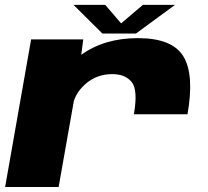

<svg xmlns="http://www.w3.org/2000/svg" viewBox="-22 -748 830 768"><path d="M513.5 -291Q530.5 -388 504.8 -419.8Q479 -451.5 427 -451.5Q366.5 -451.5 322 -414Q286.5 -383.5 273.5 -344.5L212.5 0H-1.5L102.5 -590.5H311L303 -528.5Q303 -529 303.5 -529Q396 -595.5 529.5 -595.5Q667 -595.5 711.5 -522.5Q756 -449.5 728 -291ZM387.5 -614 272 -728.5H399L462.5 -654.5L549.5 -728.5H678L522 -614Z"/></svg>

Font: Anybody ExtraExpanded ExtraBold
Style: Italic
Weight: 800
Width: 8
Italic angle: -10°
Designer: Tyler Finck
Foundry: Etcetera Type Company
Version: Version 1.010; ttfautohint (v1.8.3) -l 8 -r 50 -G 200 -x 14 